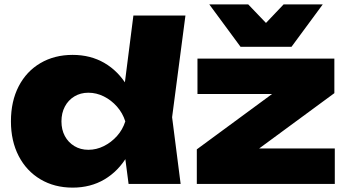

<svg xmlns="http://www.w3.org/2000/svg" viewBox="-20 -841 1590 878"><path d="M568 0 540 -214 577 -284 540 -377 590 -770H828L767 -305L806 0ZM614 -286Q602 -195 561.5 -126.5Q521 -58 457.5 -20.5Q394 17 312 17Q229 17 165 -21Q101 -59 65.5 -127.5Q30 -196 30 -286Q30 -378 65.5 -446.5Q101 -515 165 -552.5Q229 -590 312 -590Q394 -590 457.5 -553Q521 -516 562 -447.5Q603 -379 614 -286ZM261 -286Q261 -248 276.5 -219Q292 -190 320 -173Q348 -156 384 -156Q421 -156 455 -173Q489 -190 515 -219Q541 -248 553 -286Q541 -324 515 -353.5Q489 -383 455 -400Q421 -417 384 -417Q348 -417 320 -400Q292 -383 276.5 -353.5Q261 -324 261 -286ZM880 0V-158L1258 -436L1422 -411H883V-573H1509V-415L1131 -137L993 -162H1511V0ZM1313 -627H1080L937 -821H1115L1250 -680H1143L1277 -821H1456Z"/></svg>

Font: Unbounded ExtraBold
Style: Regular
Weight: 800
Designer: Luke Prowse, Jean-Baptiste Morizot, Fátima Lázaro, Florian Runge
Foundry: NaN
Version: Version 1.701;gftools[0.9.28.dev5+ged2979d]